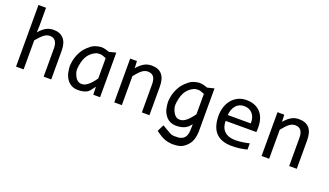

<svg xmlns="http://www.w3.org/2000/svg" viewBox="-79 -1253 3457 2020"><g transform="rotate(20 1649.5 -243.0)"><path d="M472.2 0V-319.8C472.2 -379.7 458.8 -424.6 432.1 -454.3C405.4 -484.1 367.7 -499 318.8 -499C304.5 -499 290.7 -497.6 277.3 -494.6C264 -491.7 250.9 -486.8 238 -480C225.2 -473.1 212.3 -464.3 199.5 -453.4C186.6 -442.5 173.5 -429 160.2 -413.1L163.1 -490.2V-689.9H78.1V0H163.1V-325.2C179.7 -344.7 194.3 -361 207 -374C219.7 -387 231.4 -397.4 242.2 -405C252.9 -412.7 263.3 -418.1 273.2 -421.1C283.1 -424.2 293.8 -425.8 305.2 -425.8C331.5 -425.8 351.8 -416.4 366 -397.7C380.1 -379 387.2 -350.7 387.2 -313V0Z M694.3 -232.9C703.1 -288.2 718.9 -330.5 741.7 -359.6C764.5 -388.8 793.1 -409.8 827.6 -422.9C853.4 -427.4 874.2 -427.2 890.1 -422.4C906.1 -417.5 920.6 -411.9 933.6 -405.8V-178.2C907.2 -140.5 882.1 -112 858.2 -92.8C834.2 -73.6 811.5 -64 790 -64C773.1 -64 758.4 -68 745.8 -76.2C733.3 -84.3 722.9 -95.9 714.6 -111.1C706.3 -126.2 699.6 -142.7 694.6 -160.6C689.5 -178.5 689.5 -202.6 694.3 -232.9ZM939.5 -89.8 940.9 -65.9 942.9 0H1019V-499L943.8 -480C925.6 -485.5 910.8 -490.1 899.4 -493.7C888 -497.2 871.4 -499.3 849.6 -500C804 -495.4 768.5 -483.4 742.9 -463.9C717.4 -444.3 696.2 -424.4 679.4 -404.1C662.7 -383.7 647.1 -356.3 632.8 -321.8C618.5 -287.3 610 -247.1 607.4 -201.2C608.1 -177.4 611 -153.1 616.2 -128.2C621.4 -103.3 631.1 -80.1 645.3 -58.6C659.4 -37.1 677.1 -20.5 698.2 -8.8C719.4 2.9 744.3 8.8 772.9 8.8C836.8 8.8 880.2 -7.6 903.3 -40.5C920.9 -61.7 932.9 -78.1 939.5 -89.8Z M1177.7 -490.2V0H1262.7V-325.2C1278.3 -344.7 1292.4 -361 1304.9 -374C1317.5 -387 1329.1 -397.4 1339.8 -405C1350.6 -412.7 1360.9 -418.1 1370.8 -421.1C1380.8 -424.2 1391 -425.8 1401.4 -425.8C1429.7 -425.8 1451 -416.6 1465.3 -398.2C1479.7 -379.8 1486.8 -351.4 1486.8 -313V0H1571.8V-319.8C1571.8 -379.7 1558.8 -424.6 1533 -454.3C1507.1 -484.1 1468.9 -499 1418.5 -499C1404.1 -499 1390.3 -497.6 1377 -494.9C1363.6 -492.1 1350.5 -487.3 1337.6 -480.5C1324.8 -473.6 1311.7 -464.6 1298.3 -453.4C1285 -442.1 1271.2 -428.1 1256.8 -411.1L1253.4 -490.2Z M1793.9 -232.9C1802.7 -288.2 1818.5 -330.5 1841.3 -359.6C1864.1 -388.8 1892.7 -409.8 1927.2 -422.9C1953 -427.4 1973.8 -427.2 1989.7 -422.4C2005.7 -417.5 2020.2 -411.9 2033.2 -405.8V-178.2C2006.8 -140.5 1981.7 -112 1957.8 -92.8C1933.8 -73.6 1911.1 -64 1889.6 -64C1872.7 -64 1858 -68 1845.5 -76.2C1832.9 -84.3 1822.5 -95.9 1814.2 -111.1C1805.9 -126.2 1799.2 -142.7 1794.2 -160.6C1789.1 -178.5 1789.1 -202.6 1793.9 -232.9ZM2118.7 -3.4V-499L2043.5 -480C2025.2 -485.5 2010.4 -490.1 1999 -493.7C1987.6 -497.2 1971 -499.3 1949.2 -500C1903.6 -495.4 1868.1 -483.4 1842.5 -463.9C1817 -444.3 1795.8 -424.4 1779.1 -404.1C1762.3 -383.7 1746.7 -356.3 1732.4 -321.8C1718.1 -287.3 1709.6 -247.1 1707 -201.2C1707.7 -177.4 1710.6 -153.1 1715.8 -128.2C1721 -103.3 1730.7 -80.1 1744.9 -58.6C1759 -37.1 1776.7 -20.5 1797.9 -8.8C1819 2.9 1843.9 8.8 1872.6 8.8C1936.4 8.8 1983.7 -9.4 2014.6 -45.9C2020.8 -53.4 2026.9 -60.2 2032.7 -66.4L2031.2 0C2029.6 44.6 2018.1 75.8 1996.8 93.5C1975.5 111.2 1947.4 119.1 1912.6 117.2C1884.9 119.5 1862 115.7 1843.8 106C1825.5 96.2 1793.1 77.5 1746.6 49.8L1709.5 125C1755.4 159.5 1793.1 181.3 1822.5 190.4C1852 199.5 1880.4 204.1 1907.7 204.1C1939 204.1 1965 200.9 1985.8 194.6C2006.7 188.2 2027.3 176.1 2047.6 158.2C2068 140.3 2083.7 120.1 2094.7 97.7C2108.1 69.7 2115.7 36.6 2117.7 -1.5C2118.3 -2.1 2118.7 -2.8 2118.7 -3.4Z M2691.4 -271C2691.4 -305.8 2686.8 -337.3 2677.5 -365.5C2668.2 -393.6 2654.5 -417.6 2636.5 -437.3C2618.4 -456.9 2596.2 -472.2 2569.8 -482.9C2543.5 -493.7 2513.2 -499 2479 -499C2443.8 -499 2412.4 -492.2 2384.8 -478.5C2357.1 -464.8 2333.7 -446.4 2314.7 -423.1C2295.7 -399.8 2281.2 -372.8 2271.2 -342C2261.3 -311.3 2256.3 -278.6 2256.3 -244.1C2256.3 -204.4 2261 -168.9 2270.3 -137.5C2279.5 -106 2293.9 -79.5 2313.2 -57.9C2332.6 -36.2 2357.4 -19.7 2387.7 -8.3C2418 3.1 2454.1 8.8 2496.1 8.8C2527.3 8.8 2557.5 6.8 2586.7 2.7C2615.8 -1.4 2641.9 -6.7 2665 -13.2V-83C2654.6 -80.1 2643.3 -77.4 2631.1 -75C2618.9 -72.5 2606.1 -70.3 2592.8 -68.4C2579.4 -66.4 2565.6 -64.9 2551.3 -63.7C2536.9 -62.6 2522.6 -62 2508.3 -62C2455.6 -62 2415.2 -75.4 2387.2 -102.3C2359.2 -129.2 2345.2 -167.6 2345.2 -217.8H2689.5C2690.1 -224.9 2690.6 -232.6 2690.9 -240.7C2691.2 -248.9 2691.4 -259 2691.4 -271ZM2603 -283.2H2345.2C2346.8 -305 2351.1 -325 2357.9 -343.3C2364.7 -361.5 2373.7 -377.1 2384.8 -390.1C2395.8 -403.2 2409 -413.2 2424.3 -420.4C2439.6 -427.6 2456.5 -431.2 2475.1 -431.2C2496.6 -431.2 2515.5 -427.5 2531.7 -420.2C2548 -412.8 2561.6 -402.7 2572.5 -389.6C2583.4 -376.6 2591.5 -361.1 2596.7 -343C2601.9 -325 2604 -305 2603 -283.2Z M2827.1 -490.2V0H2912.1V-325.2C2927.7 -344.7 2941.8 -361 2954.3 -374C2966.9 -387 2978.5 -397.4 2989.3 -405C3000 -412.7 3010.3 -418.1 3020.3 -421.1C3030.2 -424.2 3040.4 -425.8 3050.8 -425.8C3079.1 -425.8 3100.4 -416.6 3114.7 -398.2C3129.1 -379.8 3136.2 -351.4 3136.2 -313V0H3221.2V-319.8C3221.2 -379.7 3208.3 -424.6 3182.4 -454.3C3156.5 -484.1 3118.3 -499 3067.9 -499C3053.5 -499 3039.7 -497.6 3026.4 -494.9C3013 -492.1 2999.9 -487.3 2987.1 -480.5C2974.2 -473.6 2961.1 -464.6 2947.8 -453.4C2934.4 -442.1 2920.6 -428.1 2906.2 -411.1L2902.8 -490.2Z"/></g></svg>

Font: CodeNewRoman Nerd Font Mono
Style: Regular
Weight: 400
Monospace: yes
Designer: Sam Radian
Foundry: Code New Roman
Version: Version 2.00 November 29, 2014;Nerd Fonts 3.2.1